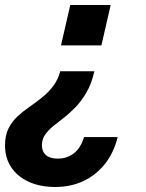

<svg xmlns="http://www.w3.org/2000/svg" viewBox="-61 -530 581 765"><path d="M160 215Q99 215 54 194.5Q9 174 -16 137Q-41 100 -41 49Q-41 10 -27.5 -17.5Q-14 -45 8 -65.5Q30 -86 56 -104Q82 -122 106.5 -141.5Q131 -161 150.5 -186.5Q170 -212 179 -246H315Q304 -197 284 -162.5Q264 -128 240.5 -103.5Q217 -79 193.5 -61Q170 -43 150.5 -27Q131 -11 118.5 7Q106 25 106 49Q106 74 122 88Q138 102 169 102Q205 102 232.5 81.5Q260 61 274 16H408Q392 80 356 124.5Q320 169 270 192Q220 215 160 215ZM380 -510 343 -349H182L219 -510Z"/></svg>

Font: Instrument Sans SemiCondensed
Style: Bold Italic
Weight: 700
Width: 4
Italic angle: -13°
Designer: Rodrigo Fuenzalida
Foundry: fragTYPE
Version: Version 1.000;gftools[0.9.28]